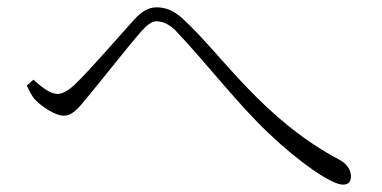

<svg xmlns="http://www.w3.org/2000/svg" viewBox="-20 -606 1040 523"><path d="M53 -373C60 -359 67 -343 77 -333C96 -314 131 -291 153 -291C177 -291 192 -309 218 -341C258 -389 330 -481 366 -522C382 -539 394 -548 406 -548C421 -548 439 -542 458 -523C546 -430 627 -323 713 -242C798 -161 884 -103 914 -103C930 -103 936 -112 936 -126C936 -144 923 -161 906 -170C696 -281 586 -455 481 -552C452 -580 428 -586 406 -586C383 -586 364 -573 345 -552C304 -507 227 -417 183 -375C167 -360 150 -350 137 -350C118 -350 95 -367 71 -389Z"/></svg>

Font: Noto Serif TC ExtraLight
Style: Regular
Weight: 200
Designer: Ryoko NISHIZUKA 西塚涼子 (kana & ideographs); Frank Grießhammer (Latin, Greek & Cyrillic); Wenlong ZHANG 张文龙 (bopomofo); San
Foundry: Adobe
Version: Version 2.001;hotconv 1.1.0;makeotfexe 2.6.0